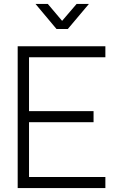

<svg xmlns="http://www.w3.org/2000/svg" viewBox="-20 -955 605 975"><path d="M69.8 0V-720.2H515.1V-664.1H127.4V-390.6H455.1V-334.5H127.4V-56.2H515.1V0ZM160.2 -935.1H222.7L295.4 -849.1L369.1 -935.1H431.6L324.2 -807.6H267.1Z"/></svg>

Font: Manrope Light
Style: Regular
Weight: 300
Designer: Mikhail Sharanda
Foundry: Mikhail Sharanda
Version: Version 4.505;FEAKit 1.0